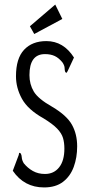

<svg xmlns="http://www.w3.org/2000/svg" viewBox="-20 -811 390 841"><path d="M173 10Q86 10 36 -63L62 -132L64 -142L71 -139Q75 -131 75.5 -120.5Q76 -110 84 -96Q101 -75 124 -62Q147 -49 177 -49Q216 -49 239 -78Q262 -107 262 -160Q262 -186 256 -206.5Q250 -227 230.5 -247.5Q211 -268 170 -293Q102 -331 76 -378.5Q50 -426 50 -477Q50 -555 85.5 -593Q121 -631 183 -631Q258 -631 304 -559L277 -501L272 -492L266 -495Q263 -503 263 -513Q263 -523 254 -537Q238 -557 220 -565.5Q202 -574 177 -574Q109 -574 109 -482Q109 -442 128 -410Q147 -378 209 -343Q273 -305 295.5 -264Q318 -223 318 -170Q318 -121 303 -80Q288 -39 256 -14.5Q224 10 173 10ZM130 -662 111 -696 222 -791 253 -728Z"/></svg>

Font: Inconsolata ExtraCondensed
Style: Regular
Weight: 400
Width: 2
Monospace: yes
Designer: Raph Levien, Cyreal, Brenton Simpson
Foundry: Raph Levien, Cyreal, Google
Version: Version 3.001; ttfautohint (v1.8.2.53-6de2)